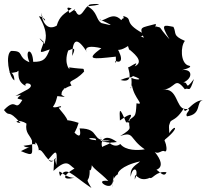

<svg xmlns="http://www.w3.org/2000/svg" viewBox="-61 -893 1047 972"><path d="M250 -413C251 -454 280 -422 249 -484C275 -426 251 -445 301 -460C280 -491 312 -473 365 -531C358 -553 379 -539 289 -552C300 -527 257 -567 285 -639C283 -630 337 -675 304 -610C307 -701 330 -704 378 -632C388 -615 336 -676 452 -649C371 -589 405 -593 523 -606C528 -617 526 -548 522 -585C562 -567 565 -608 510 -682C507 -657 521 -608 604 -672C562 -679 615 -610 590 -646C607 -630 676 -582 621 -557C651 -597 585 -542 587 -554C589 -538 620 -469 549 -488C611 -513 589 -492 613 -508C680 -485 619 -488 604 -500C610 -430 590 -441 607 -461C618 -393 675 -359 630 -370C626 -289 623 -315 578 -272C543 -357 543 -341 546 -283C608 -328 617 -317 582 -274C612 -266 577 -296 595 -285C584 -240 622 -250 547 -204C620 -230 592 -191 672 -137C636 -131 575 -130 548 -164C518 -139 477 -179 498 -175C508 -163 431 -150 463 -141C442 -155 453 -232 531 -174C425 -156 406 -236 426 -183C353 -190 411 -205 448 -180C460 -236 425 -158 497 -183C392 -172 453 -243 342 -243C356 -179 318 -218 314 -225C304 -249 298 -216 281 -208C290 -193 315 -199 337 -271C276 -291 252 -287 284 -267C286 -304 215 -357 244 -348C262 -367 219 -342 207 -352C230 -385 220 -393 247 -457C206 -441 260 -435 152 -416L267 -402ZM45 -413C16 -388 28 -396 52 -387C13 -320 25 -406 -41 -336C-9 -294 -25 -347 43 -270C-2 -276 37 -292 73 -267C65 -220 91 -209 101 -181C101 -112 115 -98 45 -128C120 -167 83 -134 58 -155C100 -159 112 -169 118 -160C113 -198 146 -129 131 -131C159 -151 176 -48 222 -88C223 -106 204 -53 184 -86C215 -121 233 -153 224 -57C215 -100 214 -108 210 -28C282 -96 289 -55 316 -40C254 -3 252 21 316 7C261 9 226 -58 243 -1C277 -51 292 -16 402 59C363 -7 394 44 393 -32C382 -63 399 8 405 -66C391 -52 451 -17 487 23C407 13 505 79 507 30C516 65 503 63 514 -3C519 59 496 13 537 -12C530 -15 550 -54 648 -76C632 -58 594 -48 601 2C608 -55 648 -43 621 16C623 -41 629 37 698 7C709 18 730 -30 782 -21C767 19 727 -56 719 -31C720 -31 804 -38 704 -145C734 -95 754 -136 770 -128C798 -111 769 -222 761 -170C784 -180 787 -253 806 -286C743 -245 765 -199 762 -177C854 -247 827 -268 796 -219C788 -316 814 -251 871 -347C870 -297 908 -385 966 -386C929 -378 963 -315 886 -304C870 -321 924 -345 876 -341C828 -345 840 -452 762 -438C831 -445 821 -510 875 -441C897 -454 896 -414 921 -493C866 -420 904 -494 854 -471C923 -489 919 -561 839 -532C910 -550 911 -558 890 -562C853 -577 852 -658 875 -686C810 -714 834 -724 817 -757C770 -766 748 -775 797 -694C731 -768 764 -749 729 -759C682 -700 723 -704 728 -772C654 -751 641 -761 667 -702C630 -719 670 -697 661 -725C557 -782 619 -796 563 -812C576 -745 576 -827 553 -791C505 -843 462 -771 442 -796C512 -762 519 -760 453 -776C424 -792 434 -835 381 -861C516 -875 374 -877 390 -865C370 -866 346 -781 322 -837C302 -835 348 -867 282 -821C312 -818 250 -869 302 -850C264 -823 241 -813 226 -763C177 -735 152 -783 147 -829C165 -760 187 -800 136 -811C190 -722 166 -686 165 -672C164 -668 112 -727 161 -680C141 -621 132 -622 191 -643C172 -596 162 -579 107 -580C104 -653 60 -647 88 -578C23 -604 66 -637 -5 -635C-35 -618 -17 -503 12 -486C10 -555 -52 -510 25 -529C47 -555 8 -487 69 -458C56 -483 125 -469 80 -441L17 -407Z"/></svg>

Font: Hussar Lance
Style: Regular
Weight: 700
Foundry: Cannot Into Space Fonts, PlusOne Fonts
Version: Version 2.27